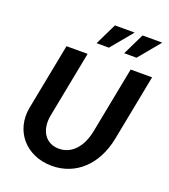

<svg xmlns="http://www.w3.org/2000/svg" viewBox="-165 -1037 1027 1170"><g transform="rotate(20 349.0 -452.0)"><path d="M307 16C462 16 580 -93 615 -272L698 -700H559L476 -272C455 -162 394 -97 312 -97C225 -97 177 -171 197 -272L280 -700H143L60 -272C29 -112 140 16 307 16ZM309 -780H389L505 -920H377ZM488 -780H568L684 -920H556Z"/></g></svg>

Font: Uncut Sans
Style: Bold Italic
Weight: 700
Italic angle: -11°
Designer: Kasper Nordkvist
Foundry: UNCUT.wtf
Version: Version 1.304;Glyphs 3.2 (3246)